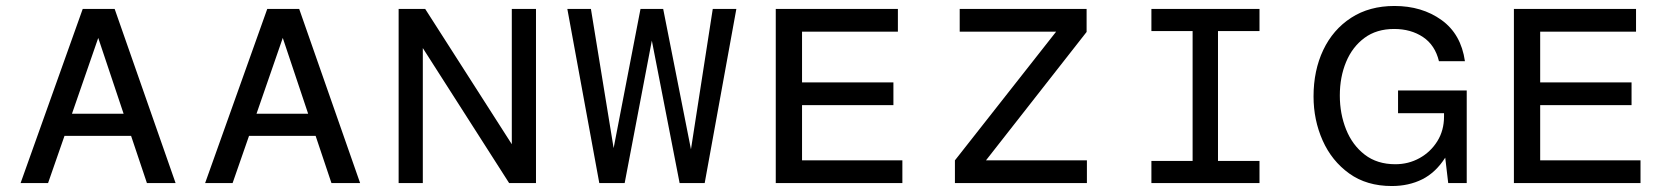

<svg xmlns="http://www.w3.org/2000/svg" viewBox="-20 -613 5602 643"><path d="M141 0H49L257 -583H364L568 0H472L419 -158H196ZM221 -232H394L309 -486Z M759 0H667L875 -583H982L1186 0H1090L1037 -158H814ZM839 -232H1012L927 -486Z M1315 0V-583H1404L1694 -130V-583H1775V0H1685L1396 -452V0Z M1987 0 1880 -583H1959L2035 -117L2125 -583H2201L2294 -113L2367 -583H2446L2340 0H2256L2163 -477L2072 0Z M2972 -261H2666V-76H3002V0H2578V-583H2987V-507H2666V-337H2972Z M3178 0V-76L3517 -507H3194V-583H3619V-506L3282 -76H3620V0Z M3836 0V-74H3974V-509H3836V-583H4198V-509H4059V-74H4198V0Z M4641 10Q4557 10 4498.5 -32Q4440 -74 4409.5 -142.5Q4379 -211 4379 -290Q4379 -377 4411.5 -445.5Q4444 -514 4505 -553.5Q4566 -593 4650 -593Q4742 -593 4807.5 -546Q4873 -499 4886 -408H4799Q4786 -462 4745.5 -489Q4705 -516 4649 -516Q4590 -516 4549.5 -486Q4509 -456 4488 -405.5Q4467 -355 4467 -293Q4467 -232 4488 -179.5Q4509 -127 4550.5 -95Q4592 -63 4653 -63Q4697 -63 4734 -83.5Q4771 -104 4793.5 -140Q4816 -176 4816 -223V-234H4662V-310H4892V0H4830L4820 -85Q4788 -35 4743 -12.5Q4698 10 4641 10Z M5444 -261H5138V-76H5474V0H5050V-583H5459V-507H5138V-337H5444Z"/></svg>

Font: Fragment Mono SC
Style: Regular
Weight: 400
Monospace: yes
Designer: Wei Huang based on Nimbus Sans by URW Studio, based on Helvetica by Max Miedinger.
Foundry: Wei Huang
Version: Version 1.012; ttfautohint (v1.8.4.7-5d5b)